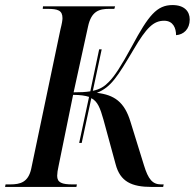

<svg xmlns="http://www.w3.org/2000/svg" viewBox="-47 -739 770 759"><path d="M-27 0H255L257 -10H240C198 -10 179 -17 179 -44C179 -53 181 -68 185 -85L242 -364C270 -364 290 -361 305 -356L266 -174H276L314 -351C339 -338 349 -312 362 -266L410 -90C428 -21 473 0 553 0H598L600 -10H590C556 -10 539 -30 522 -86L469 -257C445 -337 404 -364 336 -372C392 -394 418 -437 481 -543C532 -630 560 -657 602 -657C638 -657 649 -627 649 -600C679 -602 703 -624 703 -662C703 -694 682 -719 635 -719C573 -719 540 -678 475 -557C432 -478 406 -438 384 -416C367 -398 349 -386 320 -380L355 -544H345L310 -378C292 -375 271 -374 244 -374L301 -634C314 -695 345 -704 385 -704H405L408 -714H123L122 -704H140C182 -704 200 -698 200 -667C200 -660 198 -646 192 -623L76 -70C64 -19 34 -10 -7 -10H-25Z"/></svg>

Font: Noto Serif Display Condensed Medium
Style: Italic
Weight: 500
Width: 3
Italic angle: -12°
Designer: Monotype Design Team
Foundry: Monotype Imaging Inc.
Version: Version 2.009